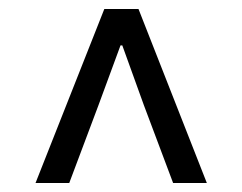

<svg xmlns="http://www.w3.org/2000/svg" viewBox="-20 -690 539 427"><path d="M59 -283 212 -670H288L440 -283H365L300 -456L252 -589H248L199 -456L134 -283Z"/></svg>

Font: Assistant Medium
Style: Regular
Weight: 500
Designer: Hebrew By Ben Nathan, Latin by Paul Hunt
Version: Version 3.000